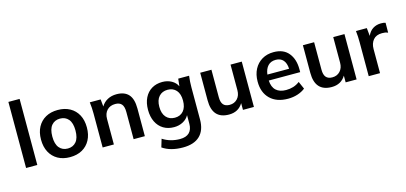

<svg xmlns="http://www.w3.org/2000/svg" viewBox="-77 -1289 4365 2066"><g transform="rotate(-15 2105.5 -256.0)"><path d="M68 0V-736H193V0Z M557 10Q479 10 422 -22Q365 -54 333.5 -113Q302 -172 302 -253Q302 -334 333.5 -392.5Q365 -451 422 -483Q479 -515 557 -515Q635 -515 692.5 -483Q750 -451 781.5 -392.5Q813 -334 813 -253Q813 -172 781.5 -113Q750 -54 692.5 -22Q635 10 557 10ZM557 -86Q616 -86 651 -127.5Q686 -169 686 -253Q686 -337 651 -378Q616 -419 557 -419Q498 -419 463 -378Q428 -337 428 -253Q428 -169 463 -127.5Q498 -86 557 -86Z M921 0V-379Q921 -410 919 -442Q917 -474 913 -505H1034L1042 -424Q1068 -468 1112 -491.5Q1156 -515 1212 -515Q1301 -515 1346 -465Q1391 -415 1391 -309V0H1266V-303Q1266 -364 1242.5 -390.5Q1219 -417 1172 -417Q1114 -417 1080 -381Q1046 -345 1046 -285V0Z M1758 224Q1619 224 1531 163L1558 73Q1601 101 1649.5 114.5Q1698 128 1749 128Q1819 128 1853.5 93.5Q1888 59 1888 -5V-101Q1866 -60 1821.5 -36Q1777 -12 1722 -12Q1654 -12 1603.5 -42.5Q1553 -73 1525 -130Q1497 -187 1497 -264Q1497 -341 1525 -397.5Q1553 -454 1603.5 -484.5Q1654 -515 1722 -515Q1779 -515 1824 -490Q1869 -465 1889 -422L1898 -505H2019Q2015 -474 2013 -442Q2011 -410 2011 -379V-20Q2011 99 1946.5 161.5Q1882 224 1758 224ZM1756 -108Q1816 -108 1851.5 -148.5Q1887 -189 1887 -264Q1887 -339 1851.5 -379Q1816 -419 1756 -419Q1695 -419 1659 -379Q1623 -339 1623 -264Q1623 -189 1659 -148.5Q1695 -108 1756 -108Z M2328 10Q2143 10 2143 -197V-505H2268V-198Q2268 -142 2291 -115.5Q2314 -89 2361 -89Q2414 -89 2447.5 -125Q2481 -161 2481 -220V-505H2606V0H2484V-75Q2433 10 2328 10Z M2986 10Q2859 10 2787 -60Q2715 -130 2715 -252Q2715 -331 2746 -390Q2777 -449 2832.5 -482Q2888 -515 2962 -515Q3071 -515 3127.5 -446.5Q3184 -378 3184 -266V-233H2834Q2838 -159 2878 -122.5Q2918 -86 2989 -86Q3032 -86 3069.5 -97.5Q3107 -109 3141 -135L3178 -51Q3142 -22 3092 -6Q3042 10 2986 10ZM2963 -429Q2908 -429 2876 -395Q2844 -361 2836 -299H3078Q3075 -362 3045.5 -395.5Q3016 -429 2963 -429Z M3472 10Q3287 10 3287 -197V-505H3412V-198Q3412 -142 3435 -115.5Q3458 -89 3505 -89Q3558 -89 3591.5 -125Q3625 -161 3625 -220V-505H3750V0H3628V-75Q3577 10 3472 10Z M3885 0V-376Q3885 -408 3883.5 -441Q3882 -474 3878 -505H3999L4008 -416Q4030 -466 4069 -490.5Q4108 -515 4158 -515Q4176 -515 4187 -513.5Q4198 -512 4209 -508L4208 -398Q4189 -406 4175.5 -408Q4162 -410 4142 -410Q4077 -410 4044 -370.5Q4011 -331 4011 -269V0Z"/></g></svg>

Font: MulishBold
Style: Bold
Weight: 700
Designer: Vernon Adams
Foundry: Vernon Adams
Version: Version 3.602; ttfautohint (v1.8.3)